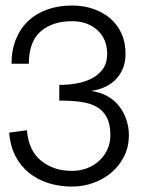

<svg xmlns="http://www.w3.org/2000/svg" viewBox="-20 -668 586 699"><path d="M449.2 -175.8Q449.2 -133.8 432.1 -99.4Q415 -64.9 386.5 -40.5Q357.9 -16.1 320.6 -2.4Q283.2 11.2 242.2 11.2Q195.8 11.2 156 -1.5Q116.2 -14.2 85.7 -38.6Q55.2 -63 36.1 -100.1Q17.1 -137.2 13.2 -185.1L78.1 -193.8Q84 -120.1 129.4 -83Q174.8 -45.9 242.2 -45.9Q271 -45.9 296.4 -55.4Q321.8 -64.9 340.8 -82.5Q359.9 -100.1 370.8 -123.5Q381.8 -147 381.8 -175.8Q381.8 -214.8 369.4 -239.5Q356.9 -264.2 333.5 -278.1Q310.1 -292 275.6 -296.9Q241.2 -301.8 195.8 -301.8V-358.9Q229 -358.9 260 -364.5Q291 -370.1 315.4 -383.1Q339.8 -396 355 -417.5Q370.1 -439 370.1 -472.2Q370.1 -525.9 334.5 -558.3Q298.8 -590.8 242.2 -590.8Q170.9 -590.8 127.9 -553.5Q85 -516.1 85 -436H22Q22 -485.8 38.1 -525.4Q54.2 -564.9 83 -592Q111.8 -619.1 152.3 -633.5Q192.9 -647.9 242.2 -647.9Q283.2 -647.9 318.6 -636Q354 -624 380.6 -601.6Q407.2 -579.1 422.1 -546.6Q437 -514.2 437 -472.2Q437 -418 404.5 -382.1Q372.1 -346.2 312 -336.9Q346.2 -332 371.6 -317.6Q397 -303.2 414.1 -281Q431.2 -258.8 440.2 -231.9Q449.2 -205.1 449.2 -175.8Z"/></svg>

Font: Anonymous Pro
Style: Regular
Weight: 400
Monospace: yes
Designer: Mark Simonson
Version: Version 1.003